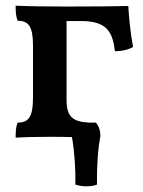

<svg xmlns="http://www.w3.org/2000/svg" viewBox="-20 -481 501 675"><path d="M431 -460C394 -459 331 -458 212 -458C144 -458 77 -459 35 -461C35 -439 36 -423 42 -408C80 -408 96 -389 96 -321V-137C96 -69 80 -50 42 -50C36 -35 35 -19 35 3C64 1 110 0 155 0C179 0 206 0 233 1C242 53 246 113 245 168C269 176 300 176 321 168C320 98 325 39 333 -3C333 -21 328 -37 317 -50H293C235 -53 214 -71 214 -130V-407H266C360 -407 376 -364 384 -301C410 -301 433 -307 448 -316C438 -365 433 -427 431 -460Z"/></svg>

Font: Vollkorn Semibold
Style: Regular
Weight: 600
Designer: Friedrich Althausen
Foundry: Friedrich Althausen
Version: Version 4.015;PS 004.015;hotconv 1.0.88;makeotf.lib2.5.64775